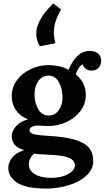

<svg xmlns="http://www.w3.org/2000/svg" viewBox="-20 -846 606 1112"><path d="M28 0ZM566 -493Q566 -472 552 -454.5Q538 -437 508 -437Q493 -437 477.5 -447.5Q462 -458 460 -473Q447 -469 434.5 -449.5Q422 -430 420 -414Q448 -392 462.5 -361.5Q477 -331 477 -296Q477 -245 446.5 -204Q416 -163 365.5 -139.5Q315 -116 258 -116L231 -117Q211 -119 201 -119Q179 -119 165 -111.5Q151 -104 151 -92Q151 -75 177 -68.5Q203 -62 274 -58Q395 -51 457.5 -19.5Q520 12 520 86Q520 135 480 171.5Q440 208 377 227Q314 246 248 246Q132 246 80 212.5Q28 179 28 127Q28 96 49.5 68Q71 40 120 23Q82 13 65 -8Q48 -29 48 -57Q48 -85 71 -113Q94 -141 142 -155Q99 -171 73.5 -206.5Q48 -242 48 -290Q48 -341 78.5 -382Q109 -423 158.5 -446Q208 -469 262 -469Q291 -469 323 -462Q355 -455 377 -441Q395 -488 426 -519.5Q457 -551 499 -551Q531 -551 548.5 -535.5Q566 -520 566 -493ZM180 -301Q180 -249 202 -213Q224 -177 262 -177Q299 -177 320.5 -208Q342 -239 342 -280Q342 -332 321 -370Q300 -408 261 -408Q224 -408 202 -376.5Q180 -345 180 -301ZM147 107Q147 142 182 163Q217 184 276 184Q319 184 350 173Q381 162 397.5 145.5Q414 129 414 111Q414 83 380 68.5Q346 54 276 51L246 49Q196 47 178 44Q163 55 155 72Q147 89 147 107ZM190 -650Q190 -693 216.5 -738Q243 -783 289 -826L334 -791Q312 -753 302 -721.5Q292 -690 292 -659Q292 -629 301 -596L211 -578Q190 -613 190 -650Z"/></svg>

Font: Sumana
Style: Bold
Weight: 700
Designer: Cyreal, Alexei Vanyashin (Devanagari), Olga Karpushina (Latin)
Foundry: Cyreal
Version: Version 1.015;PS 001.015;hotconv 1.0.70;makeotf.lib2.5.58329